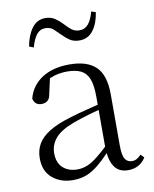

<svg xmlns="http://www.w3.org/2000/svg" viewBox="-86 -826 724 905"><g transform="rotate(-10 275.5 -373.5)"><path d="M190 14Q132 14 92.5 -19Q53 -52 53 -114Q53 -152 70 -182Q87 -212 125.5 -236Q164 -260 228 -279Q270 -292 315 -303Q342 -310 366 -316V-354Q366 -411 353.5 -441Q341 -471 315.5 -483Q290 -495 250 -495Q221 -495 191 -487Q179 -483 166 -478L150 -407Q147 -384 135.5 -374.5Q124 -365 107 -365Q74 -365 67 -398Q83 -458 135 -492Q187 -526 267 -526Q352 -526 393.5 -485.5Q435 -445 435 -354V-111Q435 -61 446.5 -43.5Q458 -26 479 -26Q492 -26 502 -31.5Q512 -37 524 -49L539 -33Q524 -9 502.5 2Q481 13 455 13Q411 13 390 -17Q372 -42 368 -84Q339 -53 313 -32Q285 -9 256 2.5Q227 14 190 14ZM366 -291Q343 -285 319 -278Q278 -266 242 -253Q177 -229 150.5 -197.5Q124 -166 124 -126Q124 -80 150.5 -56Q177 -32 220 -32Q243 -32 266 -41Q289 -50 318 -73Q339 -90 366 -115ZM95 -642Q104 -694 128.5 -727.5Q153 -761 193 -761Q220 -761 239 -748Q258 -735 273 -719Q290 -700 305.5 -688Q321 -676 343 -676Q369 -676 385.5 -696Q402 -716 412 -754L433 -747Q425 -694 400.5 -661.5Q376 -629 335 -629Q307 -629 288.5 -641.5Q270 -654 256 -669Q239 -686 224 -700Q209 -714 185 -714Q159 -714 143 -693.5Q127 -673 116 -634Z"/></g></svg>

Font: Early Summer Mincho Light
Style: Regular
Weight: 300
Designer: GuiWonder
Version: Version 1.002